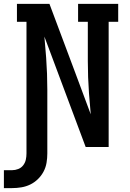

<svg xmlns="http://www.w3.org/2000/svg" viewBox="-47 -755 667 986"><path d="M-27 211V119H15Q31 119 46.5 113Q62 107 72 94Q82 81 85.5 65.5Q89 50 89 33V-643H40V-735H207L340 -380L419 -168L410 -276Q407 -317 405.5 -358.5Q404 -400 404 -441V-643H354V-735H560V-643H511V0H393L181 -567L190 -459Q193 -418 194.5 -376.5Q196 -335 196 -294V33Q196 57 192 81Q188 105 176.5 126.5Q165 148 147.5 165Q130 182 108.5 192.5Q87 203 63 207Q39 211 15 211Z"/></svg>

Font: Iosevka Etoile Semibold
Style: Regular
Weight: 600
Designer: Belleve Invis
Foundry: Belleve Invis
Version: Version 22.1.2; ttfautohint (v1.8.4)